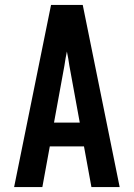

<svg xmlns="http://www.w3.org/2000/svg" viewBox="-20 -755 540 775"><path d="M37 0 186 -735H314L463 0H349L319 -164H181L151 0ZM198 -260H302L260 -490Q258 -504 255.5 -518.5Q253 -533 250 -547Q247 -533 244.5 -518.5Q242 -504 240 -490Z"/></svg>

Font: Iosevka Algr
Style: Bold
Weight: 700
Monospace: yes
Designer: Belleve Invis
Foundry: Belleve Invis
Version: Version 26.0.2; ttfautohint (v1.8.3)